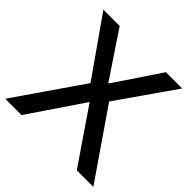

<svg xmlns="http://www.w3.org/2000/svg" viewBox="-188 -893 1057 1057"><g transform="rotate(45 341.0 -364.5)"><path d="M-2 0 269 -393.1 33.2 -729H160.2L337.9 -462.9H341.8L520 -729H647L413.1 -394L684.1 0H555.2L340.8 -314H337.9L125 0Z"/></g></svg>

Font: Lumene Sans Medium
Style: Regular
Weight: 500
Designer: Deni Anggara
Version: Version 1.003;Glyphs 3.1.2 (3151)